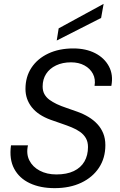

<svg xmlns="http://www.w3.org/2000/svg" viewBox="-20 -963 621 995"><path d="M263 12Q189 12 134.5 -13.5Q80 -39 53.5 -88.5Q27 -138 37 -210H125Q115 -166 132 -132Q149 -98 186 -78.5Q223 -59 272 -59Q326 -59 362.5 -76.5Q399 -94 417.5 -126Q436 -158 436 -201Q436 -228 425 -247Q414 -266 395 -279.5Q376 -293 351.5 -303Q327 -313 299 -322.5Q271 -332 243 -342Q177 -366 144.5 -407.5Q112 -449 112 -502Q112 -565 143 -612Q174 -659 230 -685.5Q286 -712 360 -712Q425 -712 473 -687.5Q521 -663 544.5 -619Q568 -575 557 -518H470Q476 -553 461.5 -580.5Q447 -608 417.5 -624Q388 -640 348 -640Q304 -640 270.5 -624Q237 -608 219 -580Q201 -552 201 -515Q201 -492 210 -475.5Q219 -459 235.5 -446.5Q252 -434 274.5 -423.5Q297 -413 324 -404Q351 -395 381 -384Q412 -373 438.5 -357Q465 -341 484.5 -320Q504 -299 515 -272Q526 -245 526 -211Q526 -144 493 -94Q460 -44 401 -16Q342 12 263 12ZM274 -753 284 -816 517 -943 504 -870Z"/></svg>

Font: DM Sans 24pt
Style: Italic
Weight: 400
Italic angle: -10°
Designer: Colophon Foundry, Jonny Pinhorn
Foundry: Colophon Foundry
Version: Version 4.004;gftools[0.9.30]